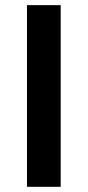

<svg xmlns="http://www.w3.org/2000/svg" viewBox="-20 -720 338 740"><path d="M84 0ZM213.9 -700.2V0H84V-700.2Z"/></svg>

Font: Pfennig
Style: Bold
Weight: 700
Version: Version 20120410 ; ttfautohint (v0.8)